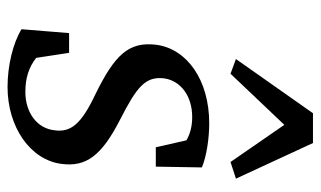

<svg xmlns="http://www.w3.org/2000/svg" viewBox="-186 -634 829 496"><g transform="rotate(90 228.0 -385.5)"><path d="M204 9C308 9 393 -50 403 -131C411 -194 382 -234 288 -282C204 -325 176 -347 182 -396C188 -437 226 -468 282 -468C307 -468 327 -462 342 -453L360 -374H410L412 -493C384 -505 337 -512 298 -512C187 -512 105 -455 95 -374C87 -304 121 -268 223 -218C301 -181 322 -154 316 -112C311 -66 269 -37 217 -37C181 -37 153 -46 129 -65L116 -150H65L55 -27C91 -5 149 9 204 9ZM132 -581 170 -567 302 -706 398 -567 441 -581 349 -780H272Z"/></g></svg>

Font: TPK Tissa Web
Style: Italic
Weight: 400
Italic angle: -7°
Designer: Jacques Le Bailly, Suppakit Chalermlarp | Katatrad Co.,Ltd.
Foundry: Jacques Le Bailly, Cadson Demak Co.,Ltd.
Version: Version 5.000;Glyphs 3.1.2 (3151)